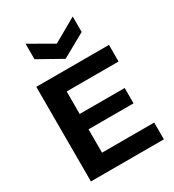

<svg xmlns="http://www.w3.org/2000/svg" viewBox="-215 -1039 1051 1160"><g transform="rotate(-30 310.5 -459.0)"><path d="M73 0V-660H218V0ZM173 0V-117H582V0ZM173 -280V-387H532V-280ZM173 -544V-660H580V-544ZM147 -918 311 -824 476 -918V-810L311 -718L147 -810Z"/></g></svg>

Font: Bricolage Grotesque 96pt ExtraBold
Style: Bold
Weight: 700
Version: Version 1.001;gftools[0.9.33.dev8+g029e19f]